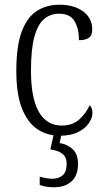

<svg xmlns="http://www.w3.org/2000/svg" viewBox="-20 -564 444 812"><path d="M233 10Q180 10 138.5 -17.5Q97 -45 73 -105Q49 -165 49 -264Q49 -371 72.5 -432Q96 -493 137 -518.5Q178 -544 230 -544Q294 -544 332 -515.5Q370 -487 370 -440Q370 -414 355.5 -404Q341 -394 314 -394Q314 -442 295.5 -474Q277 -506 230 -506Q194 -506 167.5 -484.5Q141 -463 126 -410.5Q111 -358 111 -265Q111 -148 144.5 -90.5Q178 -33 241 -33Q287 -33 316 -59.5Q345 -86 359 -119Q371 -108 371 -86Q371 -66 356 -43.5Q341 -21 310.5 -5.5Q280 10 233 10ZM208 228Q195 228 179 226Q163 224 148 218V183Q180 192 201 192Q229 192 245.5 177Q262 162 262 130Q262 100 243.5 86Q225 72 193 68L210 -9H243L232 41Q265 46 287.5 67Q310 88 310 129Q310 178 282.5 203Q255 228 208 228Z"/></svg>

Font: Noto Serif Bengali Condensed Light
Style: Regular
Weight: 300
Width: 3
Designer: Juan Bruce, Universal Thirst, Indian Type Foundry and the Monotype Design Team.
Foundry: Monotype Imaging Inc.
Version: Version 2.003; ttfautohint (v1.8.4.7-5d5b)